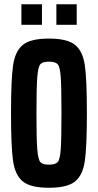

<svg xmlns="http://www.w3.org/2000/svg" viewBox="-20 -878 462 906"><path d="M32 -344Q32 -501 41.5 -568.5Q51 -636 87.5 -666Q124 -696 211 -696Q298 -696 334.5 -666Q371 -636 380.5 -568.5Q390 -501 390 -344Q390 -187 380.5 -119.5Q371 -52 334.5 -22Q298 8 211 8Q124 8 87.5 -22Q51 -52 41.5 -119.5Q32 -187 32 -344ZM270 -344Q270 -469 266.5 -516Q263 -563 252 -575Q241 -587 211 -587Q181 -587 170.5 -575Q160 -563 156 -515.5Q152 -468 152 -344Q152 -220 156 -172.5Q160 -125 170.5 -113Q181 -101 211 -101Q241 -101 252 -113Q263 -125 266.5 -172Q270 -219 270 -344ZM81 -858H178V-761H81ZM246 -858H342V-761H246Z"/></svg>

Font: Saira ExtraCondensed
Style: Bold
Weight: 700
Width: 2
Designer: Hector Gatti with collaboration of the Omnibus-Type team
Foundry: Omnibus-Type
Version: Version 0.072; ttfautohint (v1.8)